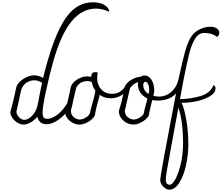

<svg xmlns="http://www.w3.org/2000/svg" viewBox="-20 -1078 1932 1674"><path d="M932 -984V-975Q875 -1003 816 -1003Q695 -1003 602.5 -890Q510 -777 442 -534Q413 -431 382 -289.5Q351 -148 351 -94Q351 -69 360 -55.5Q369 -42 392 -42Q420 -42 455 -61.5Q490 -81 524.5 -120Q559 -159 585 -214Q599 -214 599 -190Q599 -153 565 -107Q531 -61 481 -28Q431 5 385 5Q353 5 333 -12Q313 -29 305 -60Q282 -31 248.5 -11.5Q215 8 185 8Q158 8 131 -9Q104 -26 87 -51.5Q70 -77 70 -101Q95 -185 122 -316Q126 -338 150.5 -363Q175 -388 210 -404.5Q245 -421 278 -421Q316 -421 356 -399Q375 -476 395 -546Q447 -726 504 -838Q561 -950 630.5 -1004Q700 -1058 790 -1058Q848 -1058 885.5 -1037.5Q923 -1017 932 -984ZM314 -192Q326 -260 347 -356Q313 -378 279 -378Q244 -378 212 -357.5Q180 -337 167 -300Q160 -280 144 -198Q134 -148 123 -104Q123 -81 145 -57Q167 -33 192 -33Q212 -33 235.5 -48.5Q259 -64 279.5 -93.5Q300 -123 308 -163Z M1096 -333Q1096 -308 1076 -281.5Q1056 -255 1021.5 -238Q987 -221 946 -221Q891 -221 849 -251Q843 -222 834 -192Q831 -181 821 -141.5Q811 -102 807 -71Q800 -55 779 -36.5Q758 -18 729 -5Q700 8 672 8Q641 8 612 -8Q583 -24 564.5 -51Q546 -78 546 -111Q560 -153 569 -190Q578 -227 586 -265L596 -315Q601 -338 623 -360.5Q645 -383 676.5 -397.5Q708 -412 740 -412Q752 -412 774 -408Q777 -431 784.5 -440Q792 -449 809 -449Q819 -449 832 -446Q827 -418 827 -398Q827 -340 862 -300Q897 -260 957 -260Q1002 -260 1034.5 -284Q1067 -308 1086 -353Q1096 -350 1096 -333ZM786 -179Q806 -246 812 -287Q790 -315 782 -355Q782 -359 780.5 -361.5Q779 -364 774 -365Q759 -371 740 -371Q703 -371 676 -351Q649 -331 642 -303Q639 -291 620 -209Q611 -161 598 -114Q598 -77 623 -56.5Q648 -36 676 -36Q700 -36 727.5 -53Q755 -70 763 -88Q771 -128 786 -179Z M1871 -756Q1830 -791 1761 -791Q1714 -791 1683 -743.5Q1652 -696 1631 -615Q1610 -534 1579 -375Q1568 -322 1549 -213Q1655 -217 1735 -242.5Q1815 -268 1842 -337Q1850 -331 1854.5 -325Q1859 -319 1859 -309Q1859 -267 1807 -237Q1755 -207 1684.5 -193.5Q1614 -180 1563 -182Q1587 -132 1604.5 -32Q1622 68 1622 184Q1622 270 1602 361.5Q1582 453 1544 514.5Q1506 576 1453 576Q1440 576 1422 564.5Q1404 553 1390.5 533Q1377 513 1377 489Q1377 454 1488 -124L1515 -264Q1488 -233 1447 -217Q1406 -201 1356 -201Q1333 -201 1308 -206Q1306 -196 1300 -176Q1283 -109 1277 -71Q1270 -55 1249 -36.5Q1228 -18 1199 -5Q1170 8 1141 8Q1111 8 1082 -8Q1053 -24 1034.5 -51Q1016 -78 1016 -111Q1034 -167 1043 -204Q1052 -241 1066 -315Q1070 -333 1089.5 -354Q1109 -375 1140 -390.5Q1171 -406 1207 -409Q1220 -420 1237 -420Q1278 -420 1301.5 -381.5Q1325 -343 1325 -283Q1320 -254 1317 -242Q1341 -236 1370 -236Q1400 -236 1434 -251Q1468 -266 1497 -301.5Q1526 -337 1538 -394Q1570 -543 1591.5 -620.5Q1613 -698 1636 -740Q1659 -782 1694 -806Q1719 -824 1750.5 -834.5Q1782 -845 1812 -845Q1849 -845 1870.5 -830Q1892 -815 1892 -791Q1892 -768 1871 -756ZM1247 -365Q1239 -365 1234 -356.5Q1229 -348 1229 -337Q1229 -313 1241 -292.5Q1253 -272 1275 -258L1281 -285Q1281 -327 1270.5 -346Q1260 -365 1247 -365ZM1257 -185 1266 -219Q1227 -237 1204.5 -269.5Q1182 -302 1182 -347Q1182 -358 1183 -363Q1158 -354 1137 -336Q1116 -318 1112 -303L1092 -216Q1076 -141 1068 -114Q1068 -77 1093.5 -56.5Q1119 -36 1147 -36Q1171 -36 1198.5 -53Q1226 -70 1233 -88Q1239 -122 1257 -185ZM1576 171Q1576 74 1565.5 -5.5Q1555 -85 1535 -138Q1503 39 1472 204Q1446 343 1435.5 406Q1425 469 1425 493Q1425 511 1434.5 522Q1444 533 1459 533Q1483 533 1510.5 481.5Q1538 430 1557 346.5Q1576 263 1576 171Z"/></svg>

Font: Charmonman
Style: Regular
Weight: 400
Designer: Ekaluck Peanpanawate
Foundry: Cadson Demak Co.,Ltd.
Version: Version 1.000; ttfautohint (v1.6)